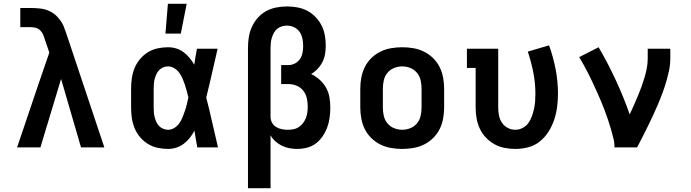

<svg xmlns="http://www.w3.org/2000/svg" viewBox="-20 -777 3640 1012"><path d="M70 0 184 -337 240 -500 217 -567Q213 -581 207.5 -594Q202 -607 192 -617Q182 -627 168 -630.5Q154 -634 139 -634H87V-735H139Q166 -735 193 -732Q220 -729 244 -717Q268 -705 286 -684.5Q304 -664 315 -640Q319 -630 322.5 -619.5Q326 -609 330 -599L530 0H407L302 -361L193 0Z M866 8Q838 8 810.5 2Q783 -4 759.5 -18.5Q736 -33 718 -54.5Q700 -76 689.5 -101.5Q679 -127 675 -154.5Q671 -182 671 -210V-310Q671 -338 675 -365.5Q679 -393 689.5 -418.5Q700 -444 718 -465.5Q736 -487 759.5 -501.5Q783 -516 810.5 -522Q838 -528 866 -528Q888 -528 909 -521.5Q930 -515 947.5 -502Q965 -489 979 -472Q993 -455 1004 -436Q1007 -457 1010.5 -478Q1014 -499 1018 -520H1127Q1112 -456 1097.5 -391.5Q1083 -327 1067 -263Q1084 -198 1098.5 -132Q1113 -66 1129 0H1020Q1016 -22 1012 -44Q1008 -66 1005 -88Q994 -68 980.5 -50.5Q967 -33 949 -19.5Q931 -6 909.5 1Q888 8 866 8ZM866 -93Q884 -93 899.5 -103Q915 -113 925.5 -128Q936 -143 942.5 -159.5Q949 -176 955 -193.5Q961 -211 965 -228.5Q969 -246 973 -263Q969 -280 964.5 -297Q960 -314 954.5 -330.5Q949 -347 942 -363.5Q935 -380 924.5 -394Q914 -408 898.5 -417.5Q883 -427 866 -427Q853 -427 840.5 -422Q828 -417 819 -407.5Q810 -398 804.5 -386.5Q799 -375 795.5 -362Q792 -349 791 -336Q790 -323 790 -310V-210Q790 -197 791 -184Q792 -171 795.5 -158Q799 -145 804.5 -133.5Q810 -122 819 -112.5Q828 -103 840.5 -98Q853 -93 866 -93ZM852 -600 865 -757H964L933 -600Z M1287 215V-525Q1287 -553 1291.5 -581.5Q1296 -610 1308 -636Q1320 -662 1339 -683.5Q1358 -705 1383 -718.5Q1408 -732 1436 -737.5Q1464 -743 1493 -743Q1520 -743 1547.5 -738Q1575 -733 1599 -720.5Q1623 -708 1642.5 -688Q1662 -668 1674.5 -643.5Q1687 -619 1692 -592Q1697 -565 1697 -537Q1697 -515 1693.5 -493Q1690 -471 1680 -451Q1670 -431 1654.5 -414.5Q1639 -398 1620 -387Q1644 -375 1664.5 -357Q1685 -339 1698.5 -315Q1712 -291 1716.5 -264Q1721 -237 1721 -210Q1721 -184 1717.5 -157.5Q1714 -131 1705 -106.5Q1696 -82 1681 -59.5Q1666 -37 1645 -21Q1624 -5 1598 1.5Q1572 8 1546 8Q1525 8 1504.5 4Q1484 0 1465.5 -9Q1447 -18 1431.5 -32Q1416 -46 1406 -64V215ZM1497 -93Q1512 -93 1527.5 -96Q1543 -99 1555.5 -107.5Q1568 -116 1577.5 -128.5Q1587 -141 1592.5 -155.5Q1598 -170 1600 -185Q1602 -200 1602 -216Q1602 -238 1597 -260Q1592 -282 1578 -299.5Q1564 -317 1543 -325.5Q1522 -334 1500 -334H1462V-434H1500Q1518 -434 1534.5 -442.5Q1551 -451 1561 -466Q1571 -481 1574.5 -499Q1578 -517 1578 -535Q1578 -554 1574 -573.5Q1570 -593 1559 -609Q1548 -625 1530 -633.5Q1512 -642 1493 -642Q1479 -642 1465.5 -638Q1452 -634 1441.5 -625.5Q1431 -617 1424 -604.5Q1417 -592 1413 -579Q1409 -566 1407.5 -552.5Q1406 -539 1406 -525V-158Q1407 -142 1415 -128.5Q1423 -115 1436.5 -107Q1450 -99 1465.5 -96Q1481 -93 1497 -93Z M2100 8Q2071 8 2041.5 3Q2012 -2 1985.5 -15Q1959 -28 1937.5 -49Q1916 -70 1903 -96Q1890 -122 1884.5 -151.5Q1879 -181 1879 -210V-310Q1879 -339 1884.5 -368.5Q1890 -398 1903 -424Q1916 -450 1937.5 -471Q1959 -492 1985.5 -505Q2012 -518 2041.5 -523Q2071 -528 2100 -528Q2129 -528 2158.5 -523Q2188 -518 2214.5 -505Q2241 -492 2262.5 -471Q2284 -450 2297 -424Q2310 -398 2315.5 -368.5Q2321 -339 2321 -310V-210Q2321 -181 2315.5 -151.5Q2310 -122 2297 -96Q2284 -70 2262.5 -49Q2241 -28 2214.5 -15Q2188 -2 2158.5 3Q2129 8 2100 8ZM2100 -93Q2122 -93 2143 -101.5Q2164 -110 2178 -127Q2192 -144 2197 -166Q2202 -188 2202 -210V-310Q2202 -332 2197 -354Q2192 -376 2178 -393Q2164 -410 2143 -418.5Q2122 -427 2100 -427Q2078 -427 2057 -418.5Q2036 -410 2022 -393Q2008 -376 2003 -354Q1998 -332 1998 -310V-210Q1998 -188 2003 -166Q2008 -144 2022 -127Q2036 -110 2057 -101.5Q2078 -93 2100 -93Z M2696 8Q2668 8 2639.5 2.5Q2611 -3 2586 -17Q2561 -31 2541 -52Q2521 -73 2509 -99Q2497 -125 2492 -153Q2487 -181 2487 -210V-419H2441V-520H2606V-210Q2606 -189 2610 -168.5Q2614 -148 2625.5 -130.5Q2637 -113 2656 -103Q2675 -93 2696 -93Q2716 -93 2734.5 -102.5Q2753 -112 2764.5 -128Q2776 -144 2783 -163Q2790 -182 2794.5 -202Q2799 -222 2800.5 -242Q2802 -262 2802 -282Q2802 -339 2791 -395Q2780 -451 2762 -505L2874 -538Q2896 -477 2908.5 -412.5Q2921 -348 2921 -283Q2921 -248 2916.5 -213.5Q2912 -179 2901 -146Q2890 -113 2871.5 -83.5Q2853 -54 2826 -32Q2799 -10 2765 -1Q2731 8 2696 8Z M3219 0Q3219 -26 3212.5 -51Q3206 -76 3199 -100.5Q3192 -125 3183.5 -149.5Q3175 -174 3166 -198Q3157 -222 3147 -245.5Q3137 -269 3126.5 -292.5Q3116 -316 3105 -339.5Q3094 -363 3082.5 -386Q3071 -409 3058.5 -431.5Q3046 -454 3033 -476L3135 -528Q3160 -486 3182.5 -442.5Q3205 -399 3225.5 -355Q3246 -311 3264.5 -265.5Q3283 -220 3299 -174Q3310 -197 3320.5 -221Q3331 -245 3341 -268.5Q3351 -292 3360 -316.5Q3369 -341 3376.5 -366Q3384 -391 3389 -416.5Q3394 -442 3394 -468V-520H3513V-468Q3513 -437 3506.5 -406Q3500 -375 3491 -344.5Q3482 -314 3471 -284.5Q3460 -255 3447.5 -226Q3435 -197 3422 -168.5Q3409 -140 3395 -112Q3381 -84 3367 -56Q3353 -28 3338 0Z"/></svg>

Font: Iosevka Plex Etoile
Style: Bold
Weight: 700
Designer: Belleve Invis
Foundry: Belleve Invis
Version: Version 25.1.1; ttfautohint (v1.8.4)